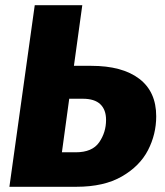

<svg xmlns="http://www.w3.org/2000/svg" viewBox="-20 -715 630 735"><path d="M578 -270Q578 -201 546.5 -140Q515 -79 446.5 -39.5Q378 0 273 0H16L113 -695H295L263 -463H329Q448 -463 513 -413.5Q578 -364 578 -270ZM386 -256Q386 -295 364 -316Q342 -337 297 -337H245L217 -132H270Q333 -132 359.5 -170Q386 -208 386 -256Z"/></svg>

Font: Trujillo ExtraBold
Style: Italic
Weight: 800
Italic angle: -8°
Designer: Fira Sans original fonts by bBox Type GmbH, Carrois Corporate GbR, & Edenspiekermann AG / Changes by Cristiano Sobral
Foundry: Fira Sans original fonts by bBox Type GmbH, Carrois Corporate GbR, & Edenspiekermann AG / Changes by Cristiano Sobral
Version: Version 4.301;July 28, 2020;FontCreator 13.0.0.2655 64-bit